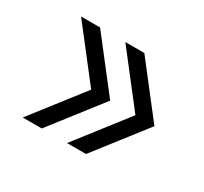

<svg xmlns="http://www.w3.org/2000/svg" viewBox="-93 -630 707 665"><g transform="rotate(30 260.0 -298.0)"><path d="M136 -500H60L217 -298H293ZM293 -298H217L60 -96H136ZM313 -500H237L394 -298H470ZM470 -298H394L237 -96H313Z"/></g></svg>

Font: Oak Sans Light
Style: Regular
Weight: 400
Designer: Erik Kennedy, Walven
Foundry: Erik Kennedy, Walven
Version: Version 1.100;Glyphs 3.1.2 (3151)